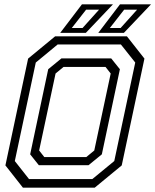

<svg xmlns="http://www.w3.org/2000/svg" viewBox="-20 -868 718 888"><path d="M86 0 5 -103 110 -597 235 -700H567L648 -597L543 -103L418 0ZM185 -141.5H379L416 -172L492 -528L468 -558.5H274L237 -528L161 -172ZM114.2 -39.8H407L508.5 -123.2L605.5 -578.8L539.2 -662.2H246.5L145.5 -578.8L48.5 -123.2ZM159.5 -104 119.5 -154.2 203 -547.8 264.2 -598H494.2L534.5 -547.8L451 -154.2L389.5 -104ZM434.5 -716 535 -848H678.5L553 -716ZM312 -738.5H361.8L438 -823.2H378.2ZM258.5 -716 359 -848H502.5L377 -716ZM488 -738.5H537.8L614 -823.2H554.2Z"/></svg>

Font: Tourney Thin
Style: Italic
Weight: 100
Italic angle: -12°
Designer: Tyler Finck
Foundry: Etcetera Type Co
Version: Version 1.015